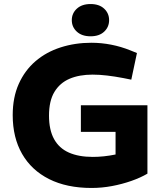

<svg xmlns="http://www.w3.org/2000/svg" viewBox="-20 -922 795 952"><path d="M434 10Q311 10 223.5 -34Q136 -78 89.5 -159Q43 -240 43 -351Q43 -439 73 -506Q103 -573 156 -618.5Q209 -664 280.5 -687Q352 -710 433 -710Q482 -710 531 -700.5Q580 -691 627 -672L659 -659L631 -527L591 -535Q549 -543 511 -547.5Q473 -552 439 -552Q373 -552 325 -531.5Q277 -511 250 -466.5Q223 -422 223 -349Q223 -278 248 -232.5Q273 -187 321.5 -165.5Q370 -144 440 -144Q467 -144 495.5 -147Q524 -150 553 -156V-268H381V-400H711V-61Q677 -41 631.5 -25Q586 -9 535.5 0.5Q485 10 434 10ZM429 -742Q386 -742 361 -765Q336 -788 336 -822Q336 -856 361 -879Q386 -902 429 -902Q472 -902 496.5 -879Q521 -856 521 -822Q521 -788 496.5 -765Q472 -742 429 -742Z"/></svg>

Font: REM
Style: Bold
Weight: 700
Designer: Octavio Pardo
Foundry: Ashler Design
Version: Version 1.005;gftools[0.9.28]